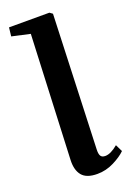

<svg xmlns="http://www.w3.org/2000/svg" viewBox="-150 -823 613 893"><g transform="rotate(-20 157.0 -376.5)"><path d="M75.2 -90.8 102.1 -704.1 12.2 -724.1 17.1 -767.1H216.8L231 -756.8L206.1 -94.2Q205.1 -72.3 211.2 -62Q217.3 -51.8 233.9 -51.8Q260.7 -51.8 296.9 -82L314 -46.9Q292.5 -25.4 253.2 -5.6Q213.9 14.2 170.9 14.2Q117.2 14.2 95 -13.2Q72.8 -40.5 75.2 -90.8Z"/></g></svg>

Font: Literata SemiBold
Style: Italic
Weight: 650
Italic angle: -2.39999°
Designer: Latin by Veronika Burian and Jose Scaglione. Greek by Irene Vlachou. Cyrillic by Vera Evstafieva
Foundry: TypeTogether
Version: Version 3.021